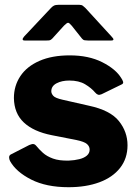

<svg xmlns="http://www.w3.org/2000/svg" viewBox="-20 -771 575 801"><path d="M377 -385Q361 -404 335 -419.5Q309 -435 269 -435Q238 -435 216 -423.5Q194 -412 194 -390Q194 -381 202 -371.5Q210 -362 241 -355L351 -330Q440 -311 476 -266Q512 -221 512 -165Q512 -110 481 -70.5Q450 -31 394.5 -10.5Q339 10 266 10Q173 10 110 -22Q47 -54 22 -99Q18 -107 18 -114.5Q18 -122 24 -126L102 -166Q114 -171 120 -170Q126 -169 130 -164Q143 -148 159 -133.5Q175 -119 201 -109.5Q227 -100 267 -101Q291 -102 311 -107Q331 -112 342.5 -122Q354 -132 354 -147Q354 -160 343 -170Q332 -180 298 -187L196 -207Q120 -222 79.5 -260Q39 -298 38 -362Q38 -413 65 -453.5Q92 -494 144.5 -517Q197 -540 271 -540Q350 -540 406.5 -511.5Q463 -483 486 -445Q491 -438 493.5 -430Q496 -422 486 -418L404 -378Q395 -374 389 -376Q383 -378 377 -385ZM322 -610 279 -664Q269 -676 264 -676Q259 -676 247 -664L198 -610Q192 -604 187.5 -603Q183 -602 174 -602H83Q75 -602 74.5 -606.5Q74 -611 81 -619L191 -736Q198 -744 205 -747.5Q212 -751 225 -751H310Q320 -751 325.5 -747Q331 -743 336 -738L445 -619Q462 -602 444 -602H347Q339 -602 333 -603Q327 -604 322 -610Z"/></svg>

Font: Libre Franklin Thin ExtraBold
Style: Regular
Weight: 800
Version: Version 3.000